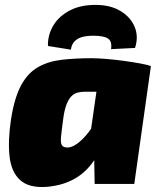

<svg xmlns="http://www.w3.org/2000/svg" viewBox="-20 -752 653 785"><path d="M354 -514Q380 -514 415.5 -511Q451 -508 487.5 -503Q524 -498 553.5 -492.5Q583 -487 597 -482L434 -376Q409 -377 386 -377Q363 -377 328 -377Q312 -377 298 -373.5Q284 -370 273 -359.5Q262 -349 253 -327.5Q244 -306 239 -270Q232 -219 229.5 -192.5Q227 -166 234 -157Q241 -148 260 -149Q279 -151 302 -169.5Q325 -188 346 -216.5Q367 -245 380 -277L414 -221Q399 -148 365.5 -97.5Q332 -47 283 -20Q234 7 170 12Q98 17 62 -16Q26 -49 19 -113Q12 -177 25 -264Q39 -353 66.5 -403.5Q94 -454 135.5 -477.5Q177 -501 232 -507.5Q287 -514 354 -514ZM392 -500 597 -482 529 0H367L365 -109L338 -125ZM270 -549 176 -564Q175 -609 197.5 -647Q220 -685 264 -708.5Q308 -732 370 -732Q432 -732 473.5 -706.5Q515 -681 531 -641Q547 -601 532 -556L434 -551Q439 -583 421.5 -594.5Q404 -606 361 -606Q316 -606 294.5 -591Q273 -576 270 -549Z"/></svg>

Font: Exo 2 Black
Style: Italic
Weight: 900
Italic angle: -8°
Designer: Natanael Gama
Foundry: Natanael Gama
Version: Version 2.010